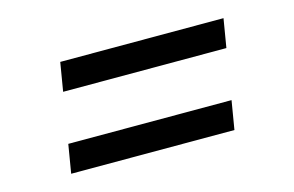

<svg xmlns="http://www.w3.org/2000/svg" viewBox="-50 -533 760 497"><g transform="rotate(-15 329.5 -284.5)"><path d="M123.6 -350.9H561.1L573.9 -427.6H136.4ZM88.8 -140.6H526.3L539.1 -217.3H101.6Z"/></g></svg>

Font: TID UI
Style: Italic
Weight: 400
Italic angle: -9.39999°
Designer: The TID Project Authors
Foundry: Bakken & Bæck
Version: Version 1.001;hotconv 1.0.109;makeotfexe 2.5.65596